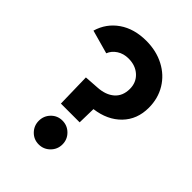

<svg xmlns="http://www.w3.org/2000/svg" viewBox="-210 -816 934 934"><g transform="rotate(45 257.0 -348.5)"><path d="M158 -378 232 -383Q286 -386 317.5 -413.5Q349 -441 349 -490Q349 -534 318.5 -562Q288 -590 240 -590Q206 -590 180.5 -573.5Q155 -557 145 -531L23 -565Q43 -633 100 -672.5Q157 -712 240 -712Q309 -712 363.5 -683.5Q418 -655 448.5 -604.5Q479 -554 479 -490Q479 -410 428.5 -358Q378 -306 293 -295L291 -202H162ZM226 -149Q260 -149 284 -125Q308 -101 308 -67Q308 -33 284 -9Q260 15 226 15Q192 15 168.5 -9Q145 -33 145 -67Q145 -101 168.5 -125Q192 -149 226 -149Z"/></g></svg>

Font: Oak Sans
Style: Bold
Weight: 700
Designer: Erik Kennedy, Walven
Foundry: Erik Kennedy, Walven
Version: Version 1.000